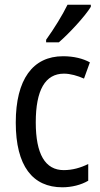

<svg xmlns="http://www.w3.org/2000/svg" viewBox="-20 -786 427 816"><path d="M366 -757V-766H267C245 -721 211 -666 176 -617V-606H230C272 -642 341 -716 366 -757ZM245 10C284 10 325 0 355 -18V-89C323 -73 288 -63 251 -63C172 -63 132 -131 132 -266C132 -403 172 -473 252 -473C279 -473 310 -464 337 -452L362 -521C333 -537 294 -547 248 -547C119 -547 47 -448 47 -265C47 -80 119 10 245 10Z"/></svg>

Font: Noto Sans Lao Looped Condensed
Style: Regular
Weight: 400
Width: 3
Designer: Mark Frömberg, Ben Mitchell
Foundry: The Fontpad Ltd
Version: Version 1.002